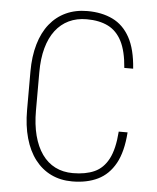

<svg xmlns="http://www.w3.org/2000/svg" viewBox="-52 -766 672 821"><g transform="rotate(5 283.5 -355.5)"><path d="M468.3 -218.8H506.3Q500.5 -135.3 472.7 -85Q444.8 -34.7 398.2 -12Q351.6 10.7 288.1 10.7Q237.8 10.7 197.5 -8.8Q157.2 -28.3 128.7 -65.4Q100.1 -102.5 85 -156Q69.8 -209.5 69.8 -277.3V-441.4Q69.8 -507.3 85 -559.3Q100.1 -611.3 128.9 -647.2Q157.7 -683.1 198.5 -701.9Q239.3 -720.7 290.5 -720.7Q352.5 -720.7 398.9 -698.2Q445.3 -675.8 472.9 -625.7Q500.5 -575.7 506.3 -492.2H468.3Q462.9 -563.5 441.4 -605.7Q419.9 -647.9 382.3 -666.7Q344.7 -685.5 290.5 -685.5Q247.6 -685.5 213.9 -669.4Q180.2 -653.3 156.5 -622.3Q132.8 -591.3 120.4 -546.1Q107.9 -501 107.9 -442.4V-277.3Q107.9 -217.8 120.1 -170.9Q132.3 -124 155.5 -91.3Q178.7 -58.6 212.2 -41.7Q245.6 -24.9 288.1 -24.9Q342.8 -24.9 380.6 -42Q418.5 -59.1 440.7 -101.3Q462.9 -143.6 468.3 -218.8Z"/></g></svg>

Font: Roboto Condensed ExtraLight
Style: Regular
Weight: 250
Designer: Christian Robertson
Foundry: Google
Version: Version 3.008; 2023